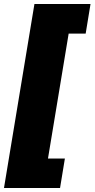

<svg xmlns="http://www.w3.org/2000/svg" viewBox="-26 -788 467 948"><path d="M-6.3 140.1 144 -768.1H420.9L397 -622.1H313L210.9 -5.4H294.4L270.5 140.1Z"/></svg>

Font: Inter 24pt Black
Style: Italic
Weight: 900
Italic angle: -9.3988°
Designer: Rasmus Andersson
Foundry: rsms
Version: Version 4.001;git-66647c0bb